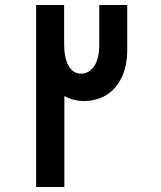

<svg xmlns="http://www.w3.org/2000/svg" viewBox="-20 -745 640 765"><path d="M124 -725H235.5V-570.5Q235.5 -515 253 -483.2Q270.5 -451.5 303 -451.5Q323 -451.5 339.5 -464Q356 -476.5 365.8 -502Q375.5 -527.5 375.5 -565V-725H487V-550.5Q487 -477.5 462.2 -431Q437.5 -384.5 398.8 -363.5Q360 -342.5 316.5 -342.5Q271.5 -342.5 236.5 -362.5V0H124Z"/></svg>

Font: JuliaMono ExtraBoldItalic
Style: Regular
Weight: 800
Italic angle: -9°
Monospace: yes
Designer: cormullion
Foundry: corm
Version: Version 0.049; ttfautohint (v1.8.4)